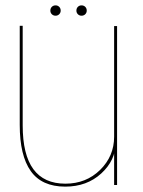

<svg xmlns="http://www.w3.org/2000/svg" viewBox="-20 -689 531 715"><path d="M405 0H416V-592H405V-107.5ZM64.5 -593H53.5V-224Q53.5 -110 94.5 -52Q135.5 6 223 6Q303.5 6 357 -43Q410.5 -92 410.5 -156.5L405 -180Q405 -107.5 352.8 -56.2Q300.5 -5 223.5 -5Q144 -5 104.2 -59Q64.5 -113 64.5 -222ZM187 -630.5Q195 -630.5 200.5 -636Q206 -641.5 206 -649.5Q206 -658 200.5 -663.5Q195 -669 187 -669Q178.5 -669 173 -663.5Q167.5 -658 167.5 -649.5Q167.5 -641.5 173 -636Q178.5 -630.5 187 -630.5ZM283.5 -630.5Q292 -630.5 297.5 -636Q303 -641.5 303 -649.5Q303 -658 297.5 -663.5Q292 -669 283.5 -669Q275.5 -669 270 -663.5Q264.5 -658 264.5 -649.5Q264.5 -641.5 270 -636Q275.5 -630.5 283.5 -630.5Z"/></svg>

Font: Anybody Thin
Style: Regular
Weight: 100
Designer: Tyler Finck
Foundry: Etcetera Type Company
Version: Version 1.114;gftools[0.9.25]